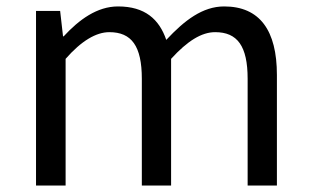

<svg xmlns="http://www.w3.org/2000/svg" viewBox="-20 -577 966 597"><path d="M92 0H184V-394C233 -450 279 -477 320 -477C389 -477 421 -434 421 -332V0H512V-394C563 -450 607 -477 649 -477C718 -477 750 -434 750 -332V0H841V-344C841 -482 788 -557 677 -557C610 -557 554 -514 497 -453C475 -517 431 -557 347 -557C282 -557 226 -516 178 -464H176L167 -543H92Z"/></svg>

Font: ChiuKong Gothic CL
Style: Regular
Weight: 400
Designer: Ryoko NISHIZUKA 西塚涼子 (kana, bopomofo & ideographs); Paul D. Hunt (Latin, Greek & Cyrillic); Sandoll Communications 산돌커뮤니
Foundry: Adobe
Version: Version 1.300